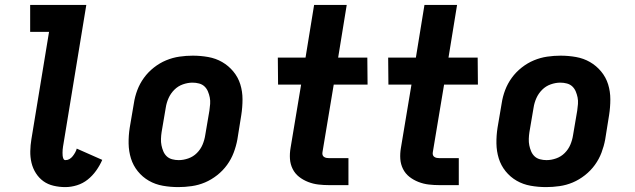

<svg xmlns="http://www.w3.org/2000/svg" viewBox="-20 -755 2590 783"><path d="M246 8Q222 8 198.5 2.5Q175 -3 157 -16Q139 -29 126.5 -48.5Q114 -68 108.5 -91Q103 -114 103.5 -138.5Q104 -163 108 -187L180 -625H103V-735H332L239 -169Q238 -163 237 -157Q236 -151 235.5 -144.5Q235 -138 235 -132Q235 -126 235.5 -120Q236 -114 238.5 -108Q241 -102 247 -102Q256 -102 263.5 -106.5Q271 -111 276.5 -118Q282 -125 286.5 -133Q291 -141 293 -149L397 -103Q387 -80 372 -59Q357 -38 337.5 -22.5Q318 -7 294 0.5Q270 8 246 8Z M707 8Q675 8 644 2.5Q613 -3 587 -18Q561 -33 542 -56.5Q523 -80 514 -109Q505 -138 504.5 -170Q504 -202 509 -234L526 -334Q530 -361 540 -387.5Q550 -414 567 -437.5Q584 -461 607.5 -479.5Q631 -498 657.5 -509Q684 -520 711.5 -524Q739 -528 766 -528Q798 -528 829 -522.5Q860 -517 886 -502Q912 -487 931.5 -463.5Q951 -440 960 -411Q969 -382 969 -350Q969 -318 964 -286L948 -186Q943 -159 933 -132.5Q923 -106 906 -82.5Q889 -59 865.5 -40.5Q842 -22 816 -11Q790 0 762 4Q734 8 707 8ZM709 -102Q728 -102 748 -109Q768 -116 783 -131Q798 -146 806 -165Q814 -184 817 -204L834 -304Q836 -317 837 -331Q838 -345 835.5 -357.5Q833 -370 828 -382Q823 -394 814 -402.5Q805 -411 792 -414.5Q779 -418 765 -418Q746 -418 726 -411Q706 -404 691 -389Q676 -374 667.5 -355Q659 -336 656 -316L639 -216Q637 -203 636.5 -189Q636 -175 638.5 -162.5Q641 -150 646 -138Q651 -126 660 -117.5Q669 -109 682 -105.5Q695 -102 709 -102Z M1323 0Q1300 0 1278.5 -2.5Q1257 -5 1236.5 -13Q1216 -21 1199.5 -34Q1183 -47 1173.5 -66Q1164 -85 1162.5 -107Q1161 -129 1165 -152L1208 -410H1114L1113 -520H1226L1261 -735H1394L1359 -520H1478L1479 -410H1341L1295 -134Q1294 -128 1295.5 -123Q1297 -118 1301.5 -115Q1306 -112 1311.5 -111Q1317 -110 1323 -110H1401V0Z M1773 0Q1750 0 1728.5 -2.5Q1707 -5 1686.5 -13Q1666 -21 1649.5 -34Q1633 -47 1623.5 -66Q1614 -85 1612.5 -107Q1611 -129 1615 -152L1658 -410H1564L1563 -520H1676L1711 -735H1844L1809 -520H1928L1929 -410H1791L1745 -134Q1744 -128 1745.5 -123Q1747 -118 1751.5 -115Q1756 -112 1761.5 -111Q1767 -110 1773 -110H1851V0Z M2207 8Q2175 8 2144 2.5Q2113 -3 2087 -18Q2061 -33 2042 -56.5Q2023 -80 2014 -109Q2005 -138 2004.5 -170Q2004 -202 2009 -234L2026 -334Q2030 -361 2040 -387.5Q2050 -414 2067 -437.5Q2084 -461 2107.5 -479.5Q2131 -498 2157.5 -509Q2184 -520 2211.5 -524Q2239 -528 2266 -528Q2298 -528 2329 -522.5Q2360 -517 2386 -502Q2412 -487 2431.5 -463.5Q2451 -440 2460 -411Q2469 -382 2469 -350Q2469 -318 2464 -286L2448 -186Q2443 -159 2433 -132.5Q2423 -106 2406 -82.5Q2389 -59 2365.5 -40.5Q2342 -22 2316 -11Q2290 0 2262 4Q2234 8 2207 8ZM2209 -102Q2228 -102 2248 -109Q2268 -116 2283 -131Q2298 -146 2306 -165Q2314 -184 2317 -204L2334 -304Q2336 -317 2337 -331Q2338 -345 2335.5 -357.5Q2333 -370 2328 -382Q2323 -394 2314 -402.5Q2305 -411 2292 -414.5Q2279 -418 2265 -418Q2246 -418 2226 -411Q2206 -404 2191 -389Q2176 -374 2167.5 -355Q2159 -336 2156 -316L2139 -216Q2137 -203 2136.5 -189Q2136 -175 2138.5 -162.5Q2141 -150 2146 -138Q2151 -126 2160 -117.5Q2169 -109 2182 -105.5Q2195 -102 2209 -102Z"/></svg>

Font: Iosevka Etoile Extrabold
Style: Italic
Weight: 800
Italic angle: -9°
Designer: Belleve Invis
Foundry: Belleve Invis
Version: Version 22.1.2; ttfautohint (v1.8.4)